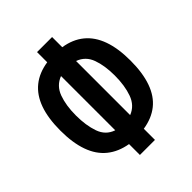

<svg xmlns="http://www.w3.org/2000/svg" viewBox="-207 -856 974 974"><g transform="rotate(-45 280.0 -369.0)"><path d="M226 0V-78Q161 -89 116.5 -125Q72 -161 50 -223Q28 -285 28 -372Q28 -461 50 -522.5Q72 -584 116 -619.5Q160 -655 226 -665V-738H334V-665Q399 -655 443 -619Q487 -583 509 -521.5Q531 -460 531 -372Q531 -284 509 -222Q487 -160 443 -125Q399 -90 334 -80V0ZM226 -177V-566Q176 -547 157 -495Q138 -443 138 -371Q138 -300 156.5 -247Q175 -194 226 -177ZM334 -178Q383 -197 402 -250Q421 -303 421 -375Q421 -446 402.5 -497Q384 -548 334 -566Z"/></g></svg>

Font: Ubuntu Sans Mono
Style: Regular
Weight: 400
Monospace: yes
Designer: Dalton Maag Ltd
Foundry: Dalton Maag Ltd
Version: Version 1.006